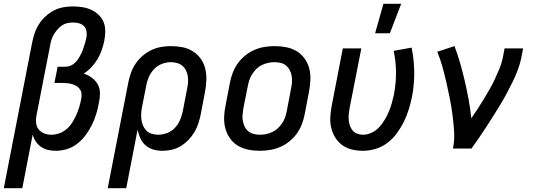

<svg xmlns="http://www.w3.org/2000/svg" viewBox="-51 -786 2821 1016"><path d="M-31 210 119 -560Q124 -585 132 -609.5Q140 -634 154.5 -657Q169 -680 189.5 -699Q210 -718 234 -730.5Q258 -743 284 -747.5Q310 -752 335 -752Q361 -752 385.5 -748Q410 -744 432 -734Q454 -724 471 -707.5Q488 -691 497 -669.5Q506 -648 506 -622Q506 -596 501 -571Q496 -546 487.5 -521.5Q479 -497 465.5 -474Q452 -451 433.5 -431Q415 -411 392 -397Q415 -389 435 -374.5Q455 -360 466.5 -339Q478 -318 478 -292Q478 -266 472 -240Q467 -211 458 -182Q449 -153 435.5 -125.5Q422 -98 403 -72Q384 -46 358.5 -26Q333 -6 303 3Q273 12 244 12Q222 12 202 7Q182 2 166 -9Q150 -20 138.5 -37Q127 -54 122 -74L67 210ZM221 -73Q242 -73 263 -80.5Q284 -88 301.5 -103Q319 -118 331 -137Q343 -156 352 -176Q361 -196 367.5 -216.5Q374 -237 378 -258Q381 -272 380.5 -286Q380 -300 373.5 -311Q367 -322 356.5 -329Q346 -336 333.5 -340Q321 -344 307 -345.5Q293 -347 279 -347H237L254 -433H296Q312 -433 327.5 -441Q343 -449 354 -462.5Q365 -476 373 -491Q381 -506 387 -521.5Q393 -537 397.5 -553Q402 -569 406 -585Q409 -602 407 -618.5Q405 -635 394.5 -646.5Q384 -658 368 -662.5Q352 -667 335 -667Q320 -667 304.5 -663.5Q289 -660 276 -651Q263 -642 252 -629Q241 -616 233 -602Q225 -588 220.5 -573Q216 -558 214 -544L142 -175Q138 -155 140 -135.5Q142 -116 153.5 -101.5Q165 -87 183 -80Q201 -73 221 -73Z M519 210 628 -350Q633 -375 642 -400.5Q651 -426 666.5 -449Q682 -472 703.5 -490.5Q725 -509 750 -521Q775 -533 801.5 -537.5Q828 -542 853 -542Q885 -542 915 -536Q945 -530 969.5 -514.5Q994 -499 1011 -475.5Q1028 -452 1035 -423Q1042 -394 1041 -363Q1040 -332 1034 -300L1011 -180Q1006 -156 998.5 -132.5Q991 -109 977.5 -86.5Q964 -64 945.5 -45Q927 -26 904.5 -12.5Q882 1 857 6.5Q832 12 808 12Q783 12 759.5 5Q736 -2 718.5 -17.5Q701 -33 691.5 -54.5Q682 -76 677 -100L617 210ZM786 -73Q809 -73 833 -82Q857 -91 874.5 -109.5Q892 -128 901.5 -150.5Q911 -173 916 -196L939 -316Q943 -333 944 -350.5Q945 -368 942.5 -384Q940 -400 933 -414Q926 -428 914 -438Q902 -448 886 -452.5Q870 -457 853 -457Q830 -457 806 -448Q782 -439 764.5 -420.5Q747 -402 737 -379.5Q727 -357 723 -334L702 -227Q698 -209 696.5 -191Q695 -173 697 -155.5Q699 -138 705.5 -122.5Q712 -107 723 -95.5Q734 -84 751 -78.5Q768 -73 786 -73Z M1324 12Q1292 12 1262.5 6Q1233 0 1208 -15Q1183 -30 1166 -54Q1149 -78 1141.5 -106.5Q1134 -135 1135 -166.5Q1136 -198 1143 -230L1166 -350Q1171 -376 1181 -402Q1191 -428 1207.5 -451Q1224 -474 1247 -492.5Q1270 -511 1295.5 -522Q1321 -533 1348.5 -537.5Q1376 -542 1402 -542Q1434 -542 1464 -536Q1494 -530 1519 -515Q1544 -500 1561 -476Q1578 -452 1585.5 -423.5Q1593 -395 1591.5 -363.5Q1590 -332 1584 -300L1561 -180Q1556 -154 1546 -128Q1536 -102 1519.5 -79Q1503 -56 1480 -37.5Q1457 -19 1431 -8Q1405 3 1377.5 7.5Q1350 12 1324 12ZM1326 -73Q1342 -73 1358 -76.5Q1374 -80 1390 -87.5Q1406 -95 1419 -107Q1432 -119 1442 -134Q1452 -149 1457.5 -164.5Q1463 -180 1466 -196L1489 -316Q1493 -334 1494 -351Q1495 -368 1492.5 -384Q1490 -400 1482.5 -414.5Q1475 -429 1463 -439Q1451 -449 1435 -453Q1419 -457 1401 -457Q1385 -457 1368.5 -453.5Q1352 -450 1336 -442.5Q1320 -435 1307.5 -423Q1295 -411 1285 -396Q1275 -381 1269.5 -365.5Q1264 -350 1261 -334L1237 -214Q1234 -196 1232.5 -179Q1231 -162 1234 -146Q1237 -130 1244 -115.5Q1251 -101 1263.5 -91Q1276 -81 1292 -77Q1308 -73 1326 -73Z M1869 12Q1839 12 1810.5 5Q1782 -2 1759.5 -18.5Q1737 -35 1722.5 -59Q1708 -83 1701.5 -111Q1695 -139 1697 -169Q1699 -199 1705 -230L1763 -530H1861L1799 -214Q1796 -197 1794.5 -181Q1793 -165 1794.5 -149.5Q1796 -134 1801 -120Q1806 -106 1815.5 -95Q1825 -84 1839.5 -78.5Q1854 -73 1871 -73Q1893 -73 1916 -84Q1939 -95 1956 -113.5Q1973 -132 1985.5 -153.5Q1998 -175 2007.5 -197.5Q2017 -220 2023 -242.5Q2029 -265 2034 -288Q2045 -347 2044.5 -405Q2044 -463 2032 -517L2127 -534Q2140 -472 2141 -406Q2142 -340 2129 -273Q2122 -240 2112 -207Q2102 -174 2086.5 -142.5Q2071 -111 2049.5 -81.5Q2028 -52 1999 -30Q1970 -8 1936 2Q1902 12 1869 12ZM1934 -610 1978 -766H2072L2012 -610Z M2346 0Q2355 -46 2352 -90.5Q2349 -135 2343.5 -178Q2338 -221 2329.5 -263.5Q2321 -306 2311.5 -348Q2302 -390 2290.5 -431.5Q2279 -473 2263 -512L2354 -542Q2371 -497 2384.5 -450Q2398 -403 2409 -355Q2420 -307 2429 -258.5Q2438 -210 2443 -160Q2460 -185 2477 -210.5Q2494 -236 2509.5 -262Q2525 -288 2540 -314Q2555 -340 2567.5 -367Q2580 -394 2591.5 -421.5Q2603 -449 2609 -477L2619 -530H2717L2707 -477Q2700 -445 2688 -413.5Q2676 -382 2661 -351.5Q2646 -321 2630 -291Q2614 -261 2596 -231.5Q2578 -202 2559.5 -172.5Q2541 -143 2522.5 -114.5Q2504 -86 2484 -57Q2464 -28 2444 0Z"/></svg>

Font: Lode Dark Term
Style: Bold Italic
Weight: 700
Italic angle: -11°
Monospace: yes
Designer: Belleve Invis
Foundry: Belleve Invis
Version: Version 29.2.0